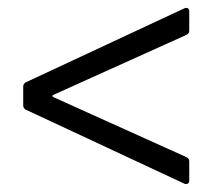

<svg xmlns="http://www.w3.org/2000/svg" viewBox="-20 -514 540 488"><path d="M449 -47 46 -235Q39 -239 39 -246V-294Q39 -301 46 -305L449 -493L453 -494Q461 -494 461 -485V-436Q461 -428 453 -425L116 -273Q110 -270 116 -267L453 -115Q461 -112 461 -104V-55Q461 -50 457.5 -47.5Q454 -45 449 -47Z"/></svg>

Font: Barlow
Style: Regular
Weight: 400
Designer: Jeremy Tribby
Foundry: Tribby Type
Version: Version 1.408;December 10, 2018;FontCreator 11.5.0.2430 64-b